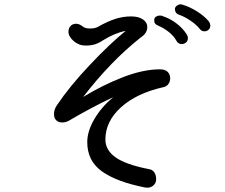

<svg xmlns="http://www.w3.org/2000/svg" viewBox="-20 -832 1040 889"><path d="M905 -698Q888 -719 861 -737Q834 -755 811 -763Q790 -769 790 -791Q790 -798 797.5 -804.5Q805 -811 815 -812Q821 -812 823 -811Q857 -801 891 -780Q925 -759 947 -733Q952 -726 954 -715Q954 -702 946 -694.5Q938 -687 927 -687Q913 -687 905 -698ZM797 -643Q785 -665 762 -683.5Q739 -702 715 -712Q703 -717 698.5 -722.5Q694 -728 694 -739Q694 -749 702 -754.5Q710 -760 721 -760Q730 -760 734 -757Q766 -747 796.5 -724Q827 -701 845 -672Q850 -664 850 -656Q850 -643 841.5 -635.5Q833 -628 821 -628Q805 -628 797 -643ZM768 -469Q768 -455 760 -443.5Q752 -432 739 -429Q613 -401 540.5 -335.5Q468 -270 468 -186Q468 -137 515 -103.5Q562 -70 669 -49Q685 -47 694 -34.5Q703 -22 703 -2Q703 15 691 26Q679 37 663 37Q655 37 651 36Q520 10 452 -38.5Q384 -87 384 -174Q384 -224 416.5 -280Q449 -336 504 -382Q402 -334 297 -272Q283 -265 268 -265Q251 -265 240.5 -275Q230 -285 230 -303Q230 -325 243 -344Q302 -432 396 -531.5Q490 -631 562 -689Q513 -680 458 -646Q437 -632 418.5 -626.5Q400 -621 376 -621Q345 -621 321 -642Q297 -663 297 -685Q297 -701 306.5 -711.5Q316 -722 333 -722Q346 -722 361 -711Q372 -700 397 -700Q420 -700 434 -708Q476 -732 512.5 -744Q549 -756 587 -756Q622 -756 642 -742Q662 -728 662 -707Q662 -678 631 -658Q492 -548 365 -383Q457 -439 550.5 -475Q644 -511 721 -511Q744 -511 756 -499.5Q768 -488 768 -469Z"/></svg>

Font: Tsukimi Rounded Medium
Style: Regular
Weight: 500
Designer: Takashi Funayama
Foundry: Takashi Funayama
Version: Version 1.032; ttfautohint (v1.8.3)